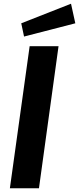

<svg xmlns="http://www.w3.org/2000/svg" viewBox="-20 -1010 424 1030"><path d="M189 0 294 -762H139L33 0ZM94 -885 109 -814 384 -885 361 -990Z"/></svg>

Font: Cheyenne Sans
Style: Bold Italic
Weight: 700
Italic angle: -8.13011°
Designer: The Public Sans project authors (U.S. Web Design System), Libre Franklin designed by Pablo Impallari and Rodrigo Fuenzal
Foundry: The Cheyenne Sans Project Authors
Version: Version 2.007